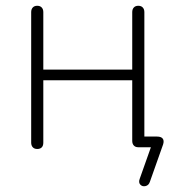

<svg xmlns="http://www.w3.org/2000/svg" viewBox="-20 -510 628 665"><path d="M464 109 509 -18 522 0H459Q449 0 443.5 -6Q438 -12 438 -22V-232H130V-16Q130 -5 124.5 0.5Q119 6 109 6Q99 6 93.5 0Q88 -6 88 -16V-468Q88 -478 93.5 -484Q99 -490 109 -490Q119 -490 124.5 -484Q130 -478 130 -468V-269H438V-468Q438 -478 443.5 -484Q449 -490 459 -490Q469 -490 474.5 -484Q480 -478 480 -468V-18L461 -37H524Q538 -37 543.5 -30Q549 -23 545 -10L499 120Q495 132 484 134.5Q473 137 466 129.5Q459 122 464 109Z"/></svg>

Font: SN Pro Thin
Style: Regular
Weight: 200
Designer: Tobias Whetton
Foundry: Supernotes
Version: Version 1.003;Glyphs 3.3 (3324)